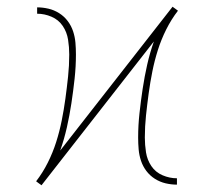

<svg xmlns="http://www.w3.org/2000/svg" viewBox="-20 -552 640 574"><path d="M104 2 103 1Q103 1 103 1Q103 1 103 1L96 -4L88 -10Q88 -10 88 -10Q88 -10 88 -10Q108 -36 123 -66Q138 -96 148 -127.5Q158 -159 164.5 -191.5Q171 -224 175.5 -257Q180 -290 183.5 -323Q187 -356 187 -389Q187 -411 183.5 -433.5Q180 -456 167.5 -474.5Q155 -493 134 -502Q113 -511 91 -511V-530Q108 -530 125 -526Q142 -522 157 -512.5Q172 -503 182.5 -489Q193 -475 198.5 -458.5Q204 -442 205.5 -424.5Q207 -407 207 -389Q207 -353 203 -316.5Q199 -280 193.5 -243.5Q188 -207 180 -171.5Q172 -136 160 -102L496 -532L497 -531Q497 -531 497 -531Q497 -531 497 -531L504 -526L512 -520Q512 -520 512 -520Q512 -520 512 -520Q492 -494 477 -464Q462 -434 452 -402.5Q442 -371 435.5 -338.5Q429 -306 424.5 -273Q420 -240 416.5 -207Q413 -174 413 -141Q413 -119 416.5 -96.5Q420 -74 432.5 -55.5Q445 -37 466 -28Q487 -19 509 -19V0Q492 0 475 -4Q458 -8 443 -17.5Q428 -27 417.5 -41Q407 -55 401.5 -71.5Q396 -88 394.5 -105.5Q393 -123 393 -141Q393 -177 397 -213.5Q401 -250 406.5 -286.5Q412 -323 420 -358.5Q428 -394 440 -428Z"/></svg>

Font: Iosevka Slab Thin Extended
Style: Regular
Weight: 100
Width: 7
Monospace: yes
Designer: Belleve Invis
Foundry: Belleve Invis
Version: Version 11.1.1; ttfautohint (v1.8.3)